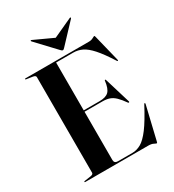

<svg xmlns="http://www.w3.org/2000/svg" viewBox="-210 -993 1015 1123"><g transform="rotate(-30 297.0 -431.5)"><path d="M34 -697Q34 -700 39 -700H467Q483.5 -700 495.8 -706.8Q508 -713.5 511 -713.5Q513 -713.5 515.5 -703.5L559.5 -525Q561 -519.5 558 -518Q555.5 -517 552.5 -521.5Q508.5 -591 476 -627.2Q443.5 -663.5 415.2 -677Q387 -690.5 356.5 -690.5H240V-367.5H348Q389.5 -367.5 408.8 -386.2Q428 -405 434 -455Q434.5 -460 437 -460Q441 -460.5 442.5 -454L495 -281Q496.5 -276 493 -275Q490.5 -273.5 487 -277Q464.5 -309 446 -326.8Q427.5 -344.5 407.8 -351.2Q388 -358 361 -358H240V-32Q240 -9.5 264.5 -9.5H362Q392 -9.5 420.8 -25.8Q449.5 -42 483.8 -87.5Q518 -133 565 -222Q568 -226.5 570.5 -226Q573.5 -225 572 -218L519.5 3Q517 13.5 515 13.5Q510.5 13.5 498 6.8Q485.5 0 463 0H39Q34 0 34 -3Q34 -6 40 -7L80.5 -13Q100 -16 100 -27V-673Q100 -684 80.5 -687L40 -693Q34 -694 34 -697ZM324 -742Q316.5 -733 310.5 -733Q304.5 -733 297 -742L177 -869.5Q173 -874 176 -876.5Q178 -878.5 183.5 -875.5L310.5 -817L437.5 -875.5Q442.5 -878.5 445 -876.5Q447.5 -874 444 -869.5Z"/></g></svg>

Font: Fraunces 144pt S000 SemiBold
Style: Regular
Weight: 600
Version: Version 1.000; ttfautohint (v1.8.3)